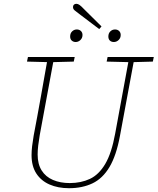

<svg xmlns="http://www.w3.org/2000/svg" viewBox="-20 -976 829 1010"><path d="M238 -649 122 -652 127 -676H373L368 -652L253 -649ZM343 14Q285 14 240.5 -5.5Q196 -25 171 -63.5Q146 -102 146 -160Q146 -182 149 -207.5Q152 -233 157 -262L176 -363Q186 -415 195 -467.5Q204 -520 213.5 -572Q223 -624 232 -676H265L189 -265Q184 -236 181 -210.5Q178 -185 178 -163Q178 -113 199 -79.5Q220 -46 258.5 -29.5Q297 -13 347 -13Q406 -13 453 -35Q500 -57 533.5 -113.5Q567 -170 586 -274L660 -676H688L611 -261Q592 -158 556 -97.5Q520 -37 466.5 -11.5Q413 14 343 14ZM663 -649 541 -652 546 -676H789L784 -652L676 -649ZM378 -755Q366 -755 357.5 -762.5Q349 -770 349 -784Q349 -801 359.5 -811Q370 -821 384 -821Q397 -821 405.5 -813Q414 -805 414 -792Q414 -776 403 -765.5Q392 -755 378 -755ZM502 -823 399 -901Q387 -911 379 -916.5Q371 -922 367.5 -927Q364 -932 364 -939Q364 -947 369 -951.5Q374 -956 382 -956Q390 -956 399 -949.5Q408 -943 422 -928L514 -837ZM579 -755Q566 -755 558 -762.5Q550 -770 550 -784Q550 -801 560.5 -811Q571 -821 585 -821Q598 -821 606.5 -813Q615 -805 615 -792Q615 -776 604 -765.5Q593 -755 579 -755Z"/></svg>

Font: Source Serif 4 ExtraLight
Style: Italic
Weight: 250
Italic angle: -12°
Designer: Frank Grießhammer
Foundry: Adobe Systems Incorporated
Version: Version 4.004;hotconv 1.0.116;makeotfexe 2.5.65601